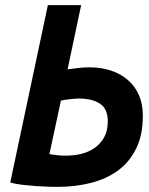

<svg xmlns="http://www.w3.org/2000/svg" viewBox="-20 -720 582 750"><path d="M167 -700H297L244 -449Q256 -451 281.5 -454Q307 -457 329 -457Q375 -457 413 -444.5Q451 -432 479 -408Q507 -384 522.5 -349Q538 -314 538 -268Q538 -193 512 -140Q486 -87 441 -54Q396 -21 335 -5.5Q274 10 205 10Q192 10 171 9.5Q150 9 122.5 7Q95 5 68 2Q41 -1 20 -7ZM173 -118Q184 -116 201 -114Q218 -112 237 -112Q270 -112 299.5 -119.5Q329 -127 351.5 -143.5Q374 -160 387.5 -185Q401 -210 401 -246Q401 -296 369 -316Q337 -336 284 -335Q278 -335 268 -334Q258 -333 248.5 -332Q239 -331 230.5 -329.5Q222 -328 218 -327Z"/></svg>

Font: PT Sans
Style: Bold Italic
Weight: 700
Italic angle: -12°
Designer: A.Korolkova, O.Umpeleva, V.Yefimov
Foundry: ParaType Ltd
Version: Version 2.003W OFL